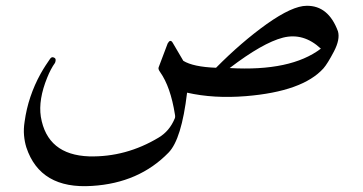

<svg xmlns="http://www.w3.org/2000/svg" viewBox="-20 -413 1252 663"><path d="M1039 -393Q1114 -394 1147 -305Q1155 -277 1133 -235Q1111 -193 1097 -177Q1025 -97 829 -81Q718 -72 626 -93Q607 68 562 114Q460 219 298 229Q119 241 71 96Q65 77 63 54.5Q61 32 65 7Q71 -37 85 -78.5Q99 -120 120 -158Q129 -174 137.5 -187Q146 -200 153 -210Q158 -217 164 -215Q171 -213 172 -208Q173 -203 170 -196Q155 -175 143 -145Q112 -69 121 -10Q143 122 288 127Q415 130 528 62Q565 40 583 -3Q586 -8 584 -18Q569 -113 533 -164Q525 -175 528 -181L559 -263Q568 -279 576 -266L613 -203Q647 -182 726 -179Q813 -267 901 -330Q990 -393 1039 -393ZM1088 -245Q1028 -301 957 -283Q887 -265 773 -178Q984 -166 1088 -245Z"/></svg>

Font: Amiri Modified
Style: Regular
Weight: 400
Version: 0.117-H1